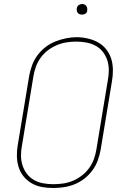

<svg xmlns="http://www.w3.org/2000/svg" viewBox="-20 -932 640 960"><path d="M246 8Q217 8 189.5 3Q162 -2 138.5 -15.5Q115 -29 98 -50Q81 -71 73 -97Q65 -123 64.5 -151.5Q64 -180 69 -208L126 -553Q131 -580 140.5 -606Q150 -632 167 -655Q184 -678 207 -696Q230 -714 256.5 -724.5Q283 -735 310 -740.5Q337 -746 363 -746Q391 -746 419 -739.5Q447 -733 470.5 -720Q494 -707 511 -685.5Q528 -664 536 -638.5Q544 -613 544.5 -584Q545 -555 540 -527L483 -182Q478 -155 468.5 -129Q459 -103 442 -80Q425 -57 402 -39Q379 -21 352.5 -10.5Q326 0 299 4Q272 8 246 8ZM246 -11Q271 -11 295.5 -14.5Q320 -18 344 -28Q368 -38 389 -54Q410 -70 425.5 -91.5Q441 -113 449.5 -136.5Q458 -160 462 -185L519 -530Q524 -555 524 -581Q524 -607 516.5 -630.5Q509 -654 494 -673Q479 -692 457.5 -703.5Q436 -715 411 -719.5Q386 -724 361 -724Q336 -724 311.5 -720Q287 -716 263.5 -706Q240 -696 219 -680Q198 -664 183 -643Q168 -622 159.5 -598.5Q151 -575 147 -550L90 -205Q85 -180 85 -154.5Q85 -129 92.5 -105.5Q100 -82 114.5 -63Q129 -44 150 -32Q171 -20 196 -15.5Q221 -11 246 -11ZM390 -859Q384 -859 378 -861Q372 -863 368.5 -868Q365 -873 364 -879Q363 -885 364 -891Q365 -896 367.5 -900Q370 -904 373.5 -906.5Q377 -909 381.5 -910.5Q386 -912 390 -912Q397 -912 402.5 -909.5Q408 -907 411.5 -902Q415 -897 416 -891Q417 -885 416 -879Q416 -874 413.5 -870Q411 -866 407 -863.5Q403 -861 399 -860Q395 -859 390 -859Z"/></svg>

Font: Iosevka Curly Thin Extended
Style: Italic
Weight: 100
Width: 7
Italic angle: -9°
Monospace: yes
Designer: Belleve Invis
Foundry: Belleve Invis
Version: Version 11.1.0; ttfautohint (v1.8.3)